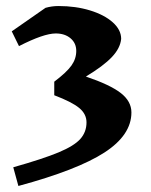

<svg xmlns="http://www.w3.org/2000/svg" viewBox="-20 -847 501 637"><path d="M416 -474Q416 -399 326.5 -341Q237 -283 41 -230L24 -292Q123 -320 174.5 -341.5Q226 -363 246.5 -386Q267 -409 267 -441Q267 -469 242.5 -489Q218 -509 160 -531V-576Q201 -607 217 -629.5Q233 -652 233 -678Q233 -704 214 -720Q195 -736 165 -736Q125 -736 43 -694L19 -743L131 -821Q152 -827 174 -827Q231 -827 278.5 -812.5Q326 -798 354 -773Q382 -748 382 -718Q379 -687 351 -657.5Q323 -628 265 -593Q345 -566 380.5 -538.5Q416 -511 416 -474Z"/></svg>

Font: InknutAntiqua
Style: Bold
Weight: 700
Designer: Claus Eggers Srensen
Foundry: Claus Eggers Srensen
Version: Version 1.000; ttfautohint (v1.2) -l 7 -r 28 -G 50 -x 13 -D 